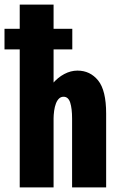

<svg xmlns="http://www.w3.org/2000/svg" viewBox="-51 -820 521 840"><path d="M264.4 0V-300.7Q264.4 -345 256.2 -370.9Q248 -396.7 227 -396.7Q215.5 -396.7 207.3 -388.9Q199.1 -381.1 193.8 -367.4Q188.4 -353.6 185.9 -335.5Q183.4 -317.4 183.2 -296.9L129.1 -314Q129.2 -355.4 142.8 -391.4Q156.4 -427.4 179.1 -454.2Q201.9 -481.1 230.2 -496.1Q258.4 -511.1 287.9 -511.1Q343.4 -511.1 378.4 -467.9Q413.4 -424.6 413.4 -323.1V0ZM35.3 0V-800H183.4V0ZM-31.3 -694.1H265.3V-603.9H-31.3Z"/></svg>

Font: League Mono Thin Condensed
Style: Regular
Weight: 100
Width: 1
Designer: Tyler Finck
Foundry: The League of Moveable Type / Tyler Finck
Version: Version 2.300;RELEASE